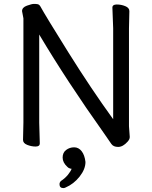

<svg xmlns="http://www.w3.org/2000/svg" viewBox="-20 -734 778 984"><path d="M305 230Q285 230 285 210Q285 200 293 193Q312 181 328 162Q343 143 347 131Q345 131 340 130Q330 127 325 121Q301 99 301 73.5Q301 48 319 34.5Q337 21 360 21Q383 21 398.5 41Q414 61 418 96Q418 133 388 171Q358 209 316 227Q310 230 305 230ZM100 -640 93 -677Q93 -696 118 -705Q143 -714 154 -714Q165 -714 173 -712.5Q181 -711 187 -701Q212 -655 329.5 -467Q447 -279 560 -123V-589L556 -695Q556 -711 578.5 -711Q601 -711 622 -702.5Q643 -694 643 -677L641 -588V-87L645 -32Q645 -20 634 -8Q610 19 585.5 19Q561 19 550.5 3.5Q540 -12 515 -48Q323 -318 181 -557V-105L184 1Q184 17 162.5 17Q141 17 119.5 8.5Q98 0 98 -17L100 -106Z"/></svg>

Font: LXGW WenKai Lite Medium
Style: Regular
Weight: 500
Designer: LXGW / Fontworks Inc.
Foundry: LXGW / Fontworks Inc.
Version: Version 1.511; March 25, 2025